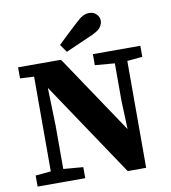

<svg xmlns="http://www.w3.org/2000/svg" viewBox="-94 -962 928 1044"><g transform="rotate(-10 370.0 -439.5)"><path d="M450 -596V-657H712V-596L628 -588V2H526L177 -519L183 -310V-70L292 -61V0H29V-61L114 -69V-592L37 -596V-657H274L565 -223L559 -383V-587ZM283 -737Q310 -764 338 -790Q366 -816 393 -841Q416 -863 433 -872Q450 -881 469 -881Q493 -881 508.5 -865Q524 -849 524 -829Q524 -812 512 -794.5Q500 -777 465 -761Q427 -744 389 -727.5Q351 -711 313 -694Z"/></g></svg>

Font: Source Serif 4 SmText
Style: Bold
Weight: 700
Designer: Frank Grießhammer
Foundry: Adobe
Version: Version 4.005;hotconv 1.1.0;makeotfexe 2.6.0